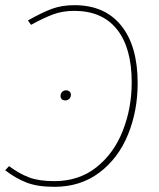

<svg xmlns="http://www.w3.org/2000/svg" viewBox="-24 -712 616 742"><path d="M-4 -54 11 -70Q50 -41 88 -26.5Q126 -12 186 -12Q281 -12 348.5 -65.5Q416 -119 450.5 -206.5Q485 -294 485 -394Q485 -527 428 -598.5Q371 -670 263 -670Q218 -670 181.5 -656.5Q145 -643 96 -616L84 -633Q137 -663 175.5 -677.5Q214 -692 264 -692Q381 -692 444.5 -613Q508 -534 508 -391Q508 -283 470.5 -191.5Q433 -100 360 -45Q287 10 186 10Q121 10 78.5 -6.5Q36 -23 -4 -54ZM210 -341Q210 -350 216 -356.5Q222 -363 231 -363Q240 -363 245 -358Q250 -353 250 -345Q250 -337 244 -330.5Q238 -324 228 -324Q220 -324 215 -328.5Q210 -333 210 -341Z"/></svg>

Font: FiraGO Thin
Style: Italic
Weight: 100
Italic angle: -8°
Designer: bBox Type GmbH
Foundry: bBox Type GmbH
Version: Version 1.001